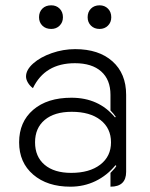

<svg xmlns="http://www.w3.org/2000/svg" viewBox="-20 -694 566 723"><path d="M52 -158Q52 -235 105 -280.5Q158 -326 249 -326Q352 -326 413 -252L416 -254Q408 -266 396 -278V-337Q396 -394 361 -425Q326 -456 262 -456Q149 -456 104 -362Q92 -371 85 -383Q78 -395 78 -406Q78 -431 105 -455Q132 -479 175 -494Q218 -509 263 -509Q352 -509 403.5 -463Q455 -417 455 -337V-47Q455 9 396 9V-43Q414 -61 418 -69L415 -72Q383 -33 339.5 -12Q296 9 245 9Q158 9 105 -36.5Q52 -82 52 -158ZM398 -158Q398 -211 358.5 -242Q319 -273 250 -273Q185 -273 148.5 -242.5Q112 -212 112 -158Q112 -104 148 -73.5Q184 -43 248 -43Q317 -43 357.5 -74Q398 -105 398 -158ZM127 -629Q127 -649 139.5 -661.5Q152 -674 173 -674Q192 -674 204.5 -661.5Q217 -649 217 -629Q217 -610 204.5 -597.5Q192 -585 173 -585Q152 -585 139.5 -597.5Q127 -610 127 -629ZM310 -629Q310 -649 322.5 -661.5Q335 -674 355 -674Q374 -674 386.5 -661.5Q399 -649 399 -629Q399 -610 386.5 -597.5Q374 -585 355 -585Q335 -585 322.5 -597.5Q310 -610 310 -629Z"/></svg>

Font: K2D ExtraLight
Style: Regular
Weight: 275
Designer: Katatrad Aksorn Co.,Ltd.
Foundry: Cadson Demak Co.,Ltd.
Version: Version 1.000; ttfautohint (v1.6)